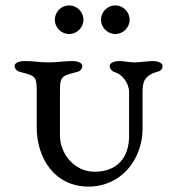

<svg xmlns="http://www.w3.org/2000/svg" viewBox="-20 -679 660 711"><path d="M236 -659C207 -659 183 -635 183 -606C183 -577 207 -553 236 -553C265 -553 289 -577 289 -606C289 -635 265 -659 236 -659ZM407 -659C378 -659 354 -635 354 -606C354 -577 378 -553 407 -553C436 -553 460 -577 460 -606C460 -635 436 -659 407 -659ZM116 -344V-207C116 -93.4 182 12 308 12C426 12 508 -85 508 -204V-342C508 -377.8 517 -401 565 -414C578 -417 582 -426 582 -435C582 -447 562 -453 547 -453C527 -453 499 -448 479 -448C458 -448 439 -453 421 -453C406 -453 386 -447 386 -435C386 -426 393 -415 407 -411C430 -405 458 -372.7 458 -338V-175C458 -96 414 -43 330 -43C258 -43 202 -106.2 202 -179V-344C202 -401 213 -398 270 -414C279 -417 285 -426 285 -435C285 -447 265 -453 250 -453C216 -453 195 -448 160 -448C124 -448 108 -453 69 -453C54 -453 34 -447 34 -435C34 -426 41 -417 50 -414C107 -398 116 -401 116 -344Z"/></svg>

Font: EB Garamond SC 08
Style: Regular
Weight: 400
Version: Version 0.016